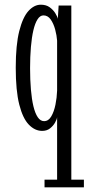

<svg xmlns="http://www.w3.org/2000/svg" viewBox="-20 -547 386 817"><path d="M169.5 250V217.5H223V-48.5Q222 -39 214.2 -25.2Q206.5 -11.5 193 -0.8Q179.5 10 159.5 10Q128.5 10 102.8 -16.5Q77 -43 62 -102Q47 -161 47 -259Q47 -356 62 -415Q77 -474 101.2 -500.5Q125.5 -527 153.5 -527Q176.5 -527 191.5 -516Q206.5 -505 215.2 -491Q224 -477 226 -467L229.5 -523.5H283.5V217.5H337V250ZM167.5 -31.5Q186.5 -31.5 198.2 -51.8Q210 -72 216 -101.8Q222 -131.5 223 -161V-374Q221.5 -396 214.8 -421.2Q208 -446.5 195.8 -464Q183.5 -481.5 165 -481.5Q150.5 -481.5 139.8 -464.8Q129 -448 122 -418Q115 -388 111.5 -346.8Q108 -305.5 108 -257Q108 -207.5 111.5 -166.2Q115 -125 122.2 -94.8Q129.5 -64.5 140.8 -48Q152 -31.5 167.5 -31.5Z"/></svg>

Font: Imbue Thin 10pt Light
Style: Regular
Weight: 300
Version: Version 1.102